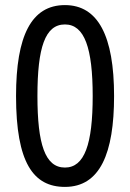

<svg xmlns="http://www.w3.org/2000/svg" viewBox="-20 -815 512 754"><path d="M428 -438C428 -674 365 -795 235 -795C103 -795 43 -674 43 -438C43 -176 111 -81 235 -81C373 -81 428 -213 428 -438ZM127 -438C127 -628 157 -719 235 -719C312 -719 344 -626 344 -438C344 -249 312 -157 235 -157C157 -157 127 -249 127 -438Z"/></svg>

Font: Noto Sans Kannada UI Condensed
Style: Regular
Weight: 400
Width: 3
Designer: Jelle Bosma - Monotype Design Team
Foundry: Monotype Imaging Inc.
Version: Version 2.005